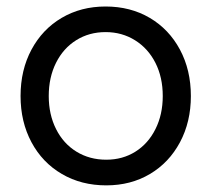

<svg xmlns="http://www.w3.org/2000/svg" viewBox="-20 -547 638 579"><path d="M42 -257.4Q42 -335.8 74.9 -397.3Q107.8 -458.8 166 -493.1Q224.2 -527.4 298.4 -527.4Q373.3 -527.4 431.6 -493.1Q489.8 -458.8 522.7 -397.3Q555.6 -335.8 555.6 -257.4Q555.6 -179.6 522.8 -118.1Q490 -56.6 432.2 -22.3Q374.4 12 300.4 12Q225.4 12 166.6 -22.3Q107.8 -56.6 74.9 -118.1Q42 -179.6 42 -257.4ZM470.8 -257.4Q470.8 -313.8 448.8 -357.3Q426.8 -400.8 387.3 -425.5Q347.8 -450.2 298.4 -450.2Q249 -450.2 210 -425.9Q171 -401.6 149 -357.7Q127 -313.8 127 -257.3Q127 -201.8 149 -157.9Q171 -114 210.5 -89.7Q250.1 -65.4 300.4 -65.4Q349.8 -65.4 388.4 -89.7Q427 -114 448.9 -157.9Q470.8 -201.8 470.8 -257.4Z"/></svg>

Font: 寒蝉端黑体 Light
Style: Regular
Weight: 300
Designer: ChillDuanSans {Warren2060}; 
Source Han Sans {Ryoko NISHIZUKA 西塚涼子 (kana, bopomofo & ideographs); Paul D. Hunt (Latin, G
Foundry: ChillType&Adobe
Version: Version 1.300;Glyphs 3.3 (3306)